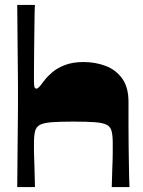

<svg xmlns="http://www.w3.org/2000/svg" viewBox="-20 -760 582 780"><path d="M50 0Q51 -102 51.5 -166.5Q52 -231 52.5 -268Q53 -305 53 -324Q53 -343 53 -352Q53 -361 53 -370Q53 -379 53 -388.5Q53 -398 53 -416.5Q53 -435 52.5 -472.5Q52 -510 51.5 -574.5Q51 -639 50 -740H122Q121 -733 120.5 -701Q120 -669 119.5 -625.5Q119 -582 118.5 -539.5Q118 -497 118 -466.5Q118 -436 118 -431Q118 -417 119.5 -408.5Q121 -400 128 -400Q133 -400 139.5 -407Q146 -414 160 -433Q172 -449 192.5 -466.5Q213 -484 244.5 -496Q276 -508 319 -508Q367 -508 408.5 -492.5Q450 -477 476 -441.5Q502 -406 502 -347Q502 -299 502 -255Q502 -211 502.5 -173Q503 -135 503.5 -102.5Q504 -70 504.5 -44.5Q505 -19 506 0H434Q435 -42 436 -68.5Q437 -95 437.5 -111.5Q438 -128 438 -138.5Q438 -149 438 -158Q438 -167 438 -179Q438 -209 433.5 -227Q429 -245 413.5 -253Q398 -261 366 -263.5Q334 -266 278 -266Q223 -266 190.5 -263.5Q158 -261 142.5 -253Q127 -245 122.5 -227Q118 -209 118 -179Q118 -164 118 -153Q118 -142 118.5 -126.5Q119 -111 120 -81.5Q121 -52 122 0Z"/></svg>

Font: Ojuju ExtraBold
Style: Regular
Weight: 800
Designer: Chisaokwu Joboson, Mirko Velimirovic
Foundry: Udi Foundry
Version: Version 1.000